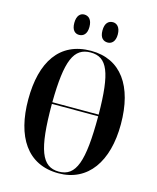

<svg xmlns="http://www.w3.org/2000/svg" viewBox="-134 -1010 913 1113"><g transform="rotate(15 323.0 -454.0)"><path d="M404 -796C426 -796 449 -812 449 -856C449 -901 426 -918 404 -918C378 -918 357 -901 357 -856C357 -812 378 -796 404 -796ZM232 -796C257 -796 279 -812 279 -856C279 -901 257 -918 232 -918C209 -918 188 -901 188 -856C188 -812 209 -796 232 -796ZM324 10C501 10 601 -134 601 -358C601 -587 504 -725 325 -725C136 -725 45 -584 45 -359C45 -137 136 10 324 10ZM462 -379H184C187 -631 224 -715 325 -715C425 -715 460 -631 462 -379ZM324 0C221 0 184 -94 184 -369H462C462 -96 427 0 324 0Z"/></g></svg>

Font: Noto Serif Display ExtraCondensed
Style: Bold
Weight: 700
Width: 2
Designer: Monotype Design Team
Foundry: Monotype Imaging Inc.
Version: Version 2.009